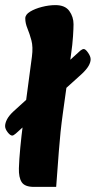

<svg xmlns="http://www.w3.org/2000/svg" viewBox="-32 -718 375 752"><path d="M16 -187Q8 -187 -2 -200Q-12 -213 -12 -224Q-12 -236 -4.5 -250.5Q3 -265 20 -281L283 -520Q291 -526 296 -526Q303 -526 313 -511.5Q323 -497 323 -486Q323 -474 315 -460Q307 -446 289 -429L30 -195Q26 -192 22.5 -189.5Q19 -187 16 -187ZM101 14Q65 14 53 -4.5Q41 -23 42 -59Q43 -93 47.5 -140Q52 -187 58 -233L93 -496Q98 -534 91 -560Q84 -586 75.5 -606.5Q67 -627 67 -646Q67 -661 86 -672.5Q105 -684 132.5 -691Q160 -698 185 -698Q223 -698 239.5 -675Q256 -652 256 -623Q256 -608 254 -576Q252 -544 246 -503L214 -273Q204 -201 198.5 -126Q193 -51 188 14Z"/></svg>

Font: Alkatra
Style: Bold
Weight: 700
Designer: Suman Bhandary
Version: Version 1.100;gftools[0.9.22]